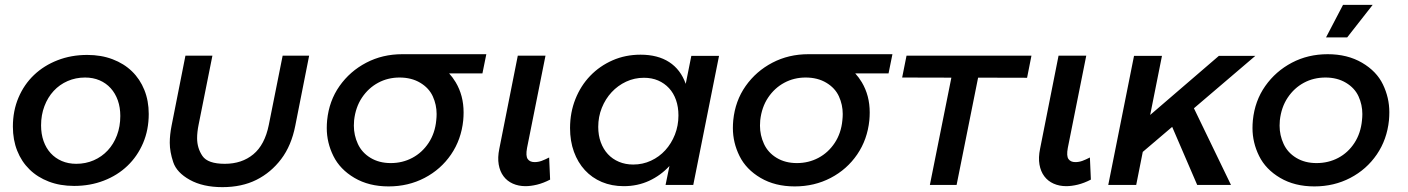

<svg xmlns="http://www.w3.org/2000/svg" viewBox="-20 -761 5792 790"><path d="M339 -535Q396.5 -535 443.2 -517.2Q490 -499.5 523 -467.5Q556 -435.5 574 -390.8Q592 -346 592 -292Q592 -227 568.8 -172.5Q545.5 -118 504.5 -78.8Q463.5 -39.5 407.2 -17.8Q351 4 285 4Q227.5 4 181 -13.8Q134.5 -31.5 101.5 -63.8Q68.5 -96 50.8 -140.8Q33 -185.5 33 -240Q33 -305 56 -359.2Q79 -413.5 120 -452.5Q161 -491.5 217 -513.2Q273 -535 339 -535ZM330 -442Q291.5 -442 258.2 -427.5Q225 -413 200.8 -386.8Q176.5 -360.5 162.8 -324.2Q149 -288 149 -245Q149 -210 159.2 -180.8Q169.5 -151.5 188.5 -130.8Q207.5 -110 234.2 -98.5Q261 -87 294 -87Q332.5 -87 365.8 -101.5Q399 -116 423.2 -142Q447.5 -168 461.2 -204.2Q475 -240.5 475 -284Q475 -319 464.8 -348Q454.5 -377 435.5 -398Q416.5 -419 389.8 -430.5Q363 -442 330 -442Z M895 9Q815 9 761 -21Q707 -51 692.8 -93.8Q678.5 -136.5 678.5 -173.5Q678.5 -206 686 -244L743 -532H854L797 -247Q791 -217 791 -192.5Q791 -151.5 813 -119.2Q835 -87 905 -87Q975 -87 1022.2 -126Q1069.5 -165 1086 -247L1143 -532H1252L1195 -244Q1179 -162 1137 -106.5Q1095 -51 1035 -21Q975 9 895 9Z M1579 6Q1498 6 1438.5 -29Q1379 -64 1351.8 -119Q1324.5 -174 1324.5 -234Q1324.5 -249.5 1326 -266Q1334 -346 1377 -407Q1420 -468 1487 -503Q1554 -538 1635 -538H1981L1965 -459H1828Q1843 -442.5 1855 -422.5Q1887.5 -368 1887.5 -298.5Q1887.5 -282.5 1886 -266Q1878 -187 1836 -125.5Q1794 -64 1727 -29Q1660 6 1579 6ZM1588 -90Q1636 -90 1676.5 -111.5Q1717 -133 1743.5 -173Q1770 -213 1775 -266Q1776.5 -279.5 1776.5 -292Q1776.5 -330 1760.8 -364.5Q1745 -399 1709 -420.5Q1673 -442 1624 -442Q1576 -442 1536 -420.5Q1496 -399 1469.5 -359.5Q1443 -320 1437 -266Q1436 -254.5 1436 -244Q1436 -204.5 1452.5 -168.8Q1469 -133 1504.5 -111.5Q1540 -90 1588 -90Z M2110.5 -532H2224.5L2148.5 -152Q2142.5 -119.5 2151.2 -106.8Q2160 -94 2179.5 -94Q2194.5 -94 2208.8 -99.2Q2223 -104.5 2239.5 -113L2243.5 -22Q2215.5 -7.5 2189.5 -1.2Q2163.5 5 2142.5 5Q2113.5 5 2090 -5.5Q2066.5 -16 2051.8 -35.8Q2037 -55.5 2032 -84Q2027 -112.5 2034.5 -149Z M2546.5 5Q2497 5 2456.2 -12.2Q2415.5 -29.5 2386.5 -61Q2357.5 -92.5 2341.5 -136.5Q2325.5 -180.5 2325.5 -234Q2325.5 -298 2347.5 -353.2Q2369.5 -408.5 2408.5 -449Q2447.5 -489.5 2500.5 -512.8Q2553.5 -536 2615.5 -536Q2686.5 -536 2733.5 -505.5Q2780.5 -475 2801.5 -416L2824.5 -531H2938.5L2832.5 0H2718.5L2734.5 -78Q2698.5 -39 2650.8 -17Q2603 5 2546.5 5ZM2585.5 -84Q2624.5 -84 2658.5 -99.8Q2692.5 -115.5 2717.5 -143Q2742.5 -170.5 2757 -207.2Q2771.5 -244 2771.5 -286Q2771.5 -321 2761.5 -349.5Q2751.5 -378 2732.8 -398.2Q2714 -418.5 2688 -429.8Q2662 -441 2629.5 -441Q2590.5 -441 2556.2 -425Q2522 -409 2496.5 -381.5Q2471 -354 2456.2 -317.2Q2441.5 -280.5 2441.5 -239Q2441.5 -204 2452 -175.5Q2462.5 -147 2481.2 -126.8Q2500 -106.5 2526.8 -95.2Q2553.5 -84 2585.5 -84Z M3250 6Q3169 6 3109.5 -29Q3050 -64 3022.8 -119Q2995.5 -174 2995.5 -234Q2995.5 -249.5 2997 -266Q3005 -346 3048 -407Q3091 -468 3158 -503Q3225 -538 3306 -538H3652L3636 -459H3499Q3514 -442.5 3526 -422.5Q3558.5 -368 3558.5 -298.5Q3558.5 -282.5 3557 -266Q3549 -187 3507 -125.5Q3465 -64 3398 -29Q3331 6 3250 6ZM3259 -90Q3307 -90 3347.5 -111.5Q3388 -133 3414.5 -173Q3441 -213 3446 -266Q3447.5 -279.5 3447.5 -292Q3447.5 -330 3431.8 -364.5Q3416 -399 3380 -420.5Q3344 -442 3295 -442Q3247 -442 3207 -420.5Q3167 -399 3140.5 -359.5Q3114 -320 3108 -266Q3107 -254.5 3107 -244Q3107 -204.5 3123.5 -168.8Q3140 -133 3175.5 -111.5Q3211 -90 3259 -90Z M3710 -532H4224L4206 -441L4004.5 -441.5L3916 0H3806L3894.5 -441.5L3692 -442Z M4335.5 -532H4449.5L4373.5 -152Q4367.5 -119.5 4376.2 -106.8Q4385 -94 4404.5 -94Q4419.5 -94 4433.8 -99.2Q4448 -104.5 4464.5 -113L4468.5 -22Q4440.5 -7.5 4414.5 -1.2Q4388.5 5 4367.5 5Q4338.5 5 4315 -5.5Q4291.5 -16 4276.8 -35.8Q4262 -55.5 4257 -84Q4252 -112.5 4259.5 -149Z M4761 -531 4712.5 -288 4995 -531H5145L4892.5 -315.5L5045 0H4906L4803 -239L4682 -136L4655 0H4540L4646 -531Z M5388 6Q5307 6 5247.5 -29Q5188 -64 5160.8 -119Q5133.5 -174 5133.5 -234Q5133.5 -249.5 5135 -266Q5143 -346 5186 -407Q5229 -468 5295.5 -503Q5362 -538 5443 -538Q5524 -538 5584 -503Q5644 -468 5670.2 -413.5Q5696.5 -359 5696.5 -299.5Q5696.5 -283 5695 -266Q5687 -187 5645 -125.5Q5603 -64 5536 -29Q5469 6 5388 6ZM5397 -90Q5446 -90 5486.5 -111.5Q5527 -133 5553 -173Q5579 -213 5584 -266Q5585.5 -279.5 5585.5 -292Q5585.5 -330 5569.8 -364.5Q5554 -399 5518 -420.5Q5482 -442 5434 -442Q5385 -442 5345 -420.5Q5305 -399 5278.5 -359.5Q5252 -320 5246 -266Q5245 -254.5 5245 -244Q5245 -204.5 5261.5 -168.8Q5278 -133 5313.5 -111.5Q5349 -90 5397 -90ZM5436 -607 5506 -741H5628L5523 -607Z"/></svg>

Font: Argentum Sans
Style: Italic
Weight: 400
Italic angle: -11.3099°
Designer: Julieta Ulanovsky, Owen Earl, Rasmus Andersson, Cristiano Sobral
Foundry: The Argentum Sans Project Authors
Version: Version 3.131; ttfautohint (v1.8.4.7-5d5b-dirty)